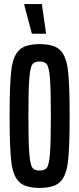

<svg xmlns="http://www.w3.org/2000/svg" viewBox="-20 -912 389 940"><path d="M27 -344Q27 -501 35.5 -569.5Q44 -638 74 -667Q104 -696 174 -696Q244 -696 274 -667Q304 -638 312.5 -569.5Q321 -501 321 -344Q321 -187 312.5 -118.5Q304 -50 274 -21Q244 8 174 8Q104 8 74 -21Q44 -50 35.5 -118.5Q27 -187 27 -344ZM229 -344Q229 -475 224.5 -529Q220 -583 209.5 -597Q199 -611 174 -611Q149 -611 138.5 -597Q128 -583 123.5 -529Q119 -475 119 -344Q119 -213 123.5 -159Q128 -105 138.5 -91Q149 -77 174 -77Q199 -77 209.5 -91Q220 -105 224.5 -159Q229 -213 229 -344ZM136 -747 99 -887V-892H185L205 -752V-747Z"/></svg>

Font: Saira Ultra Condensed SemiBold
Style: Regular
Weight: 600
Width: 1
Designer: Hector Gatti with collaboration of the Omnibus-Type team
Foundry: Omnibus-Type
Version: Version 1.001; ttfautohint (v1.8)